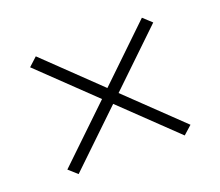

<svg xmlns="http://www.w3.org/2000/svg" viewBox="-81 -661 747 651"><g transform="rotate(-20 293.0 -335.5)"><path d="M101.6 -123.5 293 -307.1 484.4 -123.5 515.1 -150.9 322.8 -335.4 515.1 -520 484.4 -548.3 293 -364.3 101.6 -548.3 70.8 -520 263.2 -335.4 70.8 -150.9Z"/></g></svg>

Font: Cascadia Mono PL ExtraLight
Style: Regular
Weight: 200
Monospace: yes
Designer: Aaron Bell
Foundry: Saja Typeworks
Version: Version 2404.023